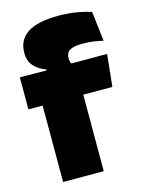

<svg xmlns="http://www.w3.org/2000/svg" viewBox="-105 -740 599 803"><g transform="rotate(-15 194.0 -338.5)"><path d="M228 -677Q269.5 -677 306 -670.8Q342.5 -664.5 368.5 -656L383.5 -527Q364.5 -531.5 343 -534.8Q321.5 -538 296.5 -538Q266.5 -538 250.5 -532.5Q234.5 -527 228.8 -517Q223 -507 223 -493.5V-492.5Q223 -482.5 226.2 -475Q229.5 -467.5 234.5 -460.5L121 -456.5V-473.5Q91.5 -483 70.8 -504.8Q50 -526.5 50 -562.5V-565Q50 -619 93.2 -648Q136.5 -677 228 -677ZM67 0V-420.5H243V0ZM5.5 -331V-470L145 -468.5L211 -470H383.5L369 -331Z"/></g></svg>

Font: Anek Telugu Medium ExtraBold
Style: Regular
Weight: 800
Version: Version 1.003